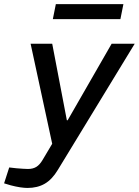

<svg xmlns="http://www.w3.org/2000/svg" viewBox="-88 -719 685 948"><path d="M47.9 209Q32.2 209 11 205.8Q-10.3 202.5 -34.7 196.1L-67.8 186.2L-42.5 107.8L-7.3 111.8Q9.5 113 24.7 114.2Q40 115.3 50 115.3Q74.9 115.3 91.7 104.8Q108.4 94.3 122.2 70.8L177.7 -22.5L182.7 6H173L63.1 -503.2H169.8L242.1 -125.1H246L463.3 -503.2H577.2L197.6 119.8Q169.3 167 133.2 188Q97.1 209 47.9 209ZM172.9 -624.6 187.7 -698.6H521.3L506.5 -624.6Z"/></svg>

Font: REM Medium
Style: Italic
Weight: 500
Italic angle: -11°
Designer: Octavio Pardo
Foundry: Ashler Design
Version: Version 1.005;gftools[0.9.28]